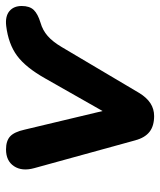

<svg xmlns="http://www.w3.org/2000/svg" viewBox="35 -574 547 657"><g transform="rotate(-90 308.5 -245.5)"><path d="M156.9 -55.9 61.6 -402Q50.1 -443.7 68.3 -471.1Q86.4 -498.4 125.7 -498.4Q155 -498.4 170.3 -484.3Q185.5 -470.2 193.3 -435.1L266.3 -129.3H235.1L368.6 -364.3Q406 -430.7 446.1 -460.5Q486.3 -490.2 548.3 -497.8Q581 -501.6 598.8 -486.9Q616.5 -472.2 616.5 -444.7Q616.5 -417.8 603.1 -403.7Q589.6 -389.6 559.7 -380.5Q533.6 -373.1 513.9 -355.9Q494.3 -338.7 475.9 -307.6L318.9 -42.7Q303.2 -17 283.7 -4.3Q264.1 8.4 239.9 8.4Q206.2 8.4 186.1 -7.2Q165.9 -22.9 156.9 -55.9Z"/></g></svg>

Font: SN Pro Thin
Style: Italic
Weight: 200
Italic angle: -9°
Designer: Tobias Whetton
Foundry: Supernotes
Version: Version 1.003;Glyphs 3.3 (3324)